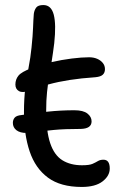

<svg xmlns="http://www.w3.org/2000/svg" viewBox="-20 -728 495 761"><path d="M304 13Q220 13 170 -24Q120 -61 97.5 -128Q75 -195 75 -284Q75 -337 80.5 -380Q86 -423 93.5 -461.5Q101 -500 105 -540Q110 -588 111 -617.5Q112 -647 114 -673Q116 -688 123.5 -698Q131 -708 152 -708Q183 -708 193 -670Q203 -632 195 -557Q190 -517 185 -486Q180 -455 175 -425.5Q170 -396 166.5 -363.5Q163 -331 163 -288Q163 -208 179 -160.5Q195 -113 227 -93Q259 -73 305 -73Q334 -73 346.5 -78.5Q359 -84 368 -89.5Q377 -95 390 -95Q415 -95 415 -60Q415 -31 386.5 -9Q358 13 304 13ZM85 -201Q59 -201 45 -212Q31 -223 31 -241Q31 -253 38 -261.5Q45 -270 65 -272Q118 -280 169.5 -285.5Q221 -291 275 -291Q310 -291 326.5 -278Q343 -265 343 -247Q343 -218 300 -217Q236 -217 194 -213Q152 -209 126.5 -205Q101 -201 85 -201ZM95 -368Q69 -359 55 -367Q41 -375 41 -393Q41 -413 53 -428Q65 -443 105 -458Q142 -472 183 -481.5Q224 -491 264 -496Q304 -501 333 -501Q351 -501 365 -495Q379 -489 387.5 -478.5Q396 -468 396 -454Q396 -440 387.5 -432Q379 -424 359 -422Q301 -418 256 -411Q211 -404 172.5 -393.5Q134 -383 95 -368Z"/></svg>

Font: Shantell Sans
Style: Regular
Weight: 400
Designer: Stephen Nixon, Anya Danilova, Shantell Martin
Foundry: Arrow Type
Version: Version 1.008;[ac192a2d6]